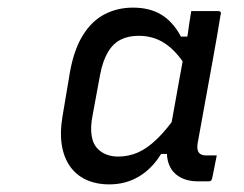

<svg xmlns="http://www.w3.org/2000/svg" viewBox="-20 -779 640 504"><path d="M267 -295Q232 -295 205.5 -307.5Q179 -320 163 -343.5Q147 -367 142 -399.5Q137 -432 144 -473L164 -592Q175 -651 198.5 -688Q222 -725 255.5 -742Q289 -759 329 -759Q373 -759 403.5 -740.5Q434 -722 455 -683H480L468 -605Q443 -645 413 -665Q383 -685 344 -685Q317 -685 297 -675Q277 -665 263.5 -642.5Q250 -620 243 -584L223 -476Q217 -446 220.5 -423Q224 -400 238 -387Q247 -378 260.5 -373Q274 -368 290 -368Q317 -368 341.5 -378.5Q366 -389 392 -414Q418 -439 447 -481L428 -375H403Q379 -336 344.5 -315.5Q310 -295 267 -295ZM549 -371Q546 -356 543 -341Q540 -326 537 -311Q536 -307 534 -305Q532 -303 528 -303Q524 -303 515 -303Q506 -303 500 -303Q470 -303 450 -315.5Q430 -328 422.5 -350.5Q415 -373 420 -404Q429 -448 436.5 -491Q444 -534 452 -577.5Q460 -621 468 -664Q471 -677 473 -690.5Q475 -704 477 -718.5Q479 -733 482 -750Q500 -750 517 -750Q534 -750 552 -750Q557 -750 559 -747.5Q561 -745 559 -740Q550 -684 539.5 -627Q529 -570 519 -514Q509 -458 499 -404Q496 -387 501.5 -379Q507 -371 521 -371Q525 -371 528.5 -371Q532 -371 534 -371Z"/></svg>

Font: RecMonoLinear Nerd Font Mono
Style: Italic
Weight: 400
Italic angle: -10°
Monospace: yes
Version: Version 1.085; ttfautohint (v1.8.4.7-5d5b);Nerd Fonts 3.2.1